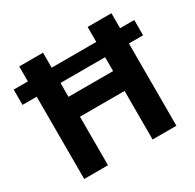

<svg xmlns="http://www.w3.org/2000/svg" viewBox="-155 -885 1074 1055"><g transform="rotate(-30 382.5 -357.0)"><path d="M90 0V-522H0V-619H90V-714H241V-619H524V-714H675V-619H765V-522H675V0H524V-308H241V0ZM241 -434H524V-522H241Z"/></g></svg>

Font: Noto Sans
Style: Bold
Weight: 700
Designer: Monotype Design Team
Foundry: Monotype Imaging Inc.
Version: Version 2.000;GOOG;noto-source:20170915:90ef993387c0; ttfaut